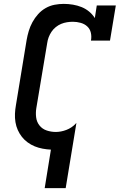

<svg xmlns="http://www.w3.org/2000/svg" viewBox="-20 -763 640 988"><path d="M210 205 242 7Q221 6 199.5 2Q178 -2 158.5 -10Q139 -18 122 -30.5Q105 -43 92.5 -59Q80 -75 71.5 -94Q63 -113 59.5 -134.5Q56 -156 57 -178Q58 -200 62 -222L117 -557Q121 -580 128 -603.5Q135 -627 147 -649Q159 -671 176 -690Q193 -709 215 -721.5Q237 -734 261 -738.5Q285 -743 308 -743Q332 -743 355.5 -739Q379 -735 400 -726.5Q421 -718 438.5 -703.5Q456 -689 468 -670L478 -735H576L546 -554H448Q452 -575 447.5 -594.5Q443 -614 429 -627Q415 -640 395 -645.5Q375 -651 355 -651Q340 -651 324.5 -648.5Q309 -646 294.5 -640Q280 -634 267 -623.5Q254 -613 245 -599.5Q236 -586 230.5 -571.5Q225 -557 223 -542L167 -207Q163 -183 166 -159Q169 -135 183.5 -117Q198 -99 220.5 -91.5Q243 -84 267 -84Q294 -84 321.5 -94.5Q349 -105 369 -126L371 -129H373L318 205Z"/></svg>

Font: Iosevka Curly Slab SmBdEx
Style: Italic
Weight: 600
Width: 7
Italic angle: -9°
Monospace: yes
Designer: Belleve Invis
Foundry: Belleve Invis
Version: Version 11.1.0; ttfautohint (v1.8.3)